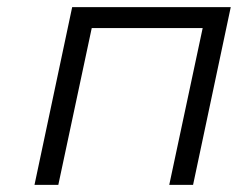

<svg xmlns="http://www.w3.org/2000/svg" viewBox="-20 -520 669 540"><path d="M77 0H144L238 -441H550L456 0H523L629 -500H183Z"/></svg>

Font: LT Wave Mono Light
Style: Italic
Weight: 300
Designer: Daniel Lyons
Version: Version 2.5 (Glyphs App)